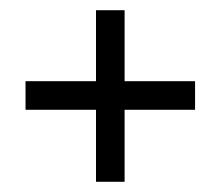

<svg xmlns="http://www.w3.org/2000/svg" viewBox="-20 -537 432 376"><path d="M224 -322H362V-378H224V-517H168V-378H30V-322H168V-181H224Z"/></svg>

Font: SVN-Bebas Neue
Style: Regular
Weight: 400
Designer: Ryoichi Tsunekawa
Foundry: Ryoichi Tsunekawa
Version: Version 001.003